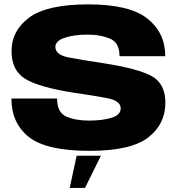

<svg xmlns="http://www.w3.org/2000/svg" viewBox="-20 -702 843 898"><path d="M306 177H377.5L452 26.5H338.5ZM398 3.5Q592 3.5 672.8 -58.8Q753.5 -121 753.5 -221.5Q753.5 -309 691.8 -344.8Q630 -380.5 460 -407Q364 -421 301.5 -433.2Q239 -445.5 239 -482.5Q239 -510.5 282 -525.2Q325 -540 390.5 -540Q449.5 -540 494.2 -521.5Q539 -503 539 -439H753Q753 -548.5 669.5 -615Q586 -681.5 393 -681.5Q200 -681.5 117 -620.2Q34 -559 34 -462.5Q34 -372.5 98 -333.2Q162 -294 324 -268.5Q422.5 -254.5 483.5 -242.5Q544.5 -230.5 544.5 -195Q544.5 -164.5 501.8 -151.2Q459 -138 396 -138Q333 -138 290 -157Q247 -176 247 -241H33.5Q33.5 -126 115.2 -61.2Q197 3.5 398 3.5Z"/></svg>

Font: Anybody SemiExpanded ExtraBold
Style: Regular
Weight: 800
Width: 6
Version: Version 1.113;gftools[0.9.25]